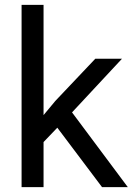

<svg xmlns="http://www.w3.org/2000/svg" viewBox="-20 -770 547 790"><path d="M215.8 -244.6 159.2 -185.5V0H68.8V-750H159.2V-296.4L207.5 -354.5L372.1 -528.3H481.9L276.4 -307.6L505.9 0H399.9Z"/></svg>

Font: RobotoDraft
Style: Regular
Weight: 400
Version: Version 2.001101; 2014